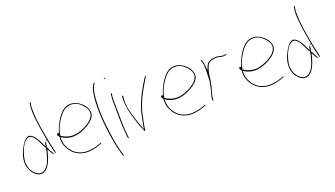

<svg xmlns="http://www.w3.org/2000/svg" viewBox="-77 -1372 3867 2219"><g transform="rotate(-20 1856.5 -262.5)"><path d="M43 -132C36 -62 55 -10 85 28C112 63 151 96 205 83C278 60 313 -35 336 -129L344 -157L359 -129C369 -108 386 -82 401 -76L382 -112C377 -120 371 -130 366 -139V-141C360 -154 354 -170 345 -179L346 -180C350 -199 353 -221 356 -239L355 -242C355 -243 355 -243 352 -244C347 -245 347 -245 343 -229L335 -196L320 -227C296 -279 269 -334 230 -362H229C192 -392 157 -370 128 -334C120 -324 113 -312 106 -301C78 -254 50 -200 43 -132ZM59 -50C44 -107 58 -167 74 -212C90 -259 112 -309 146 -340C164 -359 195 -374 224 -353C251 -335 275 -295 288 -264L311 -218C318 -203 325 -190 335 -180C319 -105 299 -20 259 30H258C231 61 199 89 146 66C106 46 71 -1 59 -50ZM205 83ZM288 -264ZM326 -644C326 -621 327 -594 330 -562C340 -462 356 -359 374 -264L380 -237C388 -198 395 -160 404 -126L415 -79C419 -83 422 -94 419 -110C402 -186 383 -271 369 -358C354 -447 338 -545 338 -644C337 -667 338 -687 341 -702L346 -725C347 -736 345 -738 342 -740C339 -743 335 -731 335 -727C328 -701 325 -680 326 -644ZM346 -725ZM363 -250C365 -251 368 -253 371 -254C371 -256 371 -259 370 -262L367 -273ZM382 -112V-113ZM419 -110Z M508 -281C503 -271 514 -258 524 -248V-239H523C519 -181 528 -149 549 -107C592 -19 682 45 814 29C854 24 886 16 912 6C924 1 937 -4 949 -8C950 -8 952 -10 953 -16V-17C954 -18 951 -16 952 -17H944L908 -3C883 7 849 13 811 18C730 29 659 4 615 -37C572 -78 534 -136 534 -217V-240L552 -227C581 -209 614 -197 659 -194C718 -190 774 -209 817 -229C875 -257 933 -293 958 -348C977 -401 951 -453 920 -487C892 -517 857 -544 815 -555C727 -576 674 -534 630 -480C593 -435 556 -364 536 -299L531 -286L519 -291C514 -293 512 -292 508 -283ZM536 -256 540 -271V-268H544V-273H540C555 -348 598 -423 638 -473C669 -511 703 -542 756 -548C830 -557 878 -518 911 -480C934 -454 969 -408 947 -354C933 -320 902 -293 874 -275C836 -249 790 -229 739 -215C660 -193 582 -220 537 -255ZM958 -347Z M1052 -351C1054 -236 1075 -73 1094 26C1103 76 1112 114 1121 143C1129 172 1133 191 1136 197V198L1141 211C1148 217 1151 214 1151 206L1146 195V194C1144 186 1140 168 1131 140C1108 54 1092 -50 1079 -161C1064 -273 1060 -396 1068 -505C1073 -569 1079 -604 1094 -648C1098 -660 1100 -669 1109 -677L1118 -686C1118 -686 1120 -689 1120 -690C1120 -694 1118 -696 1114 -696C1113 -696 1111 -695 1111 -695L1102 -686C1087 -671 1075 -635 1068 -598C1053 -531 1050 -446 1052 -351ZM1109 -677Z M1236 -702C1236 -699 1240 -695 1245 -695C1250 -695 1250 -695 1250 -700C1250 -703 1245 -709 1242 -709C1238 -709 1236 -707 1236 -702ZM1245 -378 1246 -377V-302C1246 -275 1246 -246 1247 -216L1249 -123C1250 -83 1257 -6 1261 25L1264 36C1269 41 1275 42 1275 33L1272 23V22C1259 -71 1258 -196 1258 -302C1258 -329 1257 -353 1257 -377C1255 -422 1256 -470 1264 -508C1264 -509 1264 -510 1262 -513C1253 -525 1251 -499 1250 -492V-490C1245 -458 1243 -419 1245 -378ZM1256 -376H1257ZM1262 -513Z M1362 -360C1366 -302 1375 -253 1390 -204C1411 -133 1432 -55 1462 2C1469 19 1470 27 1471 28C1474 31 1484 18 1484 18V14C1483 6 1484 -3 1486 -16C1492 -57 1501 -86 1509 -130C1539 -293 1617 -421 1688 -539V-540L1699 -554C1701 -557 1701 -558 1697 -562C1696 -568 1694 -571 1693 -572C1692 -571 1690 -567 1689 -560L1680 -547C1617 -452 1554 -335 1517 -214C1504 -170 1494 -111 1484 -65V-63C1482 -57 1480 -50 1479 -44L1473 5L1438 -84C1432 -102 1425 -122 1419 -142C1400 -207 1372 -277 1372 -360C1372 -373 1373 -385 1374 -399V-420C1379 -425 1379 -425 1375 -443H1374V-448C1371 -445 1367 -441 1363 -436C1364 -413 1362 -385 1362 -360ZM1374 -399Z M1787 -281C1782 -271 1793 -258 1803 -248V-239H1802C1798 -181 1807 -149 1828 -107C1871 -19 1961 45 2093 29C2133 24 2165 16 2191 6C2203 1 2216 -4 2228 -8C2229 -8 2231 -10 2232 -16V-17C2233 -18 2230 -16 2231 -17H2223L2187 -3C2162 7 2128 13 2090 18C2009 29 1938 4 1894 -37C1851 -78 1813 -136 1813 -217V-240L1831 -227C1860 -209 1893 -197 1938 -194C1997 -190 2053 -209 2096 -229C2154 -257 2212 -293 2237 -348C2256 -401 2230 -453 2199 -487C2171 -517 2136 -544 2094 -555C2006 -576 1953 -534 1909 -480C1872 -435 1835 -364 1815 -299L1810 -286L1798 -291C1793 -293 1791 -292 1787 -283ZM1815 -256 1819 -271V-268H1823V-273H1819C1834 -348 1877 -423 1917 -473C1948 -511 1982 -542 2035 -548C2109 -557 2157 -518 2190 -480C2213 -454 2248 -408 2226 -354C2212 -320 2181 -293 2153 -275C2115 -249 2069 -229 2018 -215C1939 -193 1861 -220 1816 -255ZM2237 -347Z M2329 -37C2329 -31 2332 -31 2333 -31C2339 -31 2340 -31 2341 -37L2342 -56C2346 -108 2366 -154 2376 -202C2381 -235 2391 -266 2393 -295C2395 -317 2397 -342 2403 -361L2411 -389L2422 -419C2433 -453 2458 -473 2493 -479L2508 -482C2528 -486 2550 -485 2569 -482C2591 -479 2606 -470 2621 -472H2622C2630 -472 2644 -474 2649 -475H2658C2660 -476 2662 -482 2661 -485C2661 -486 2661 -487 2658 -486H2650C2641 -484 2631 -484 2624 -482H2621C2615 -482 2610 -483 2606 -484L2589 -488C2582 -490 2578 -491 2571 -492L2550 -495C2531 -498 2509 -492 2489 -489L2470 -484L2450 -474C2432 -463 2423 -453 2413 -430L2395 -382L2390 -433C2387 -468 2382 -497 2371 -518V-519C2369 -525 2359 -519 2361 -515V-513C2363 -508 2368 -501 2371 -488C2378 -460 2379 -426 2379 -392C2379 -378 2379 -366 2378 -353C2378 -334 2377 -319 2377 -304V-286C2377 -277 2376 -268 2375 -260V-253H2374C2367 -219 2361 -183 2352 -150C2344 -118 2332 -84 2330 -56ZM2341 -34ZM2374 -258H2375ZM2375 -186H2381V-192H2375ZM2376 -199V-200ZM2378 -351H2379ZM2450 -474ZM2488 -489H2489Z M2749 -281C2744 -271 2755 -258 2765 -248V-239H2764C2760 -181 2769 -149 2790 -107C2833 -19 2923 45 3055 29C3095 24 3127 16 3153 6C3165 1 3178 -4 3190 -8C3191 -8 3193 -10 3194 -16V-17C3195 -18 3192 -16 3193 -17H3185L3149 -3C3124 7 3090 13 3052 18C2971 29 2900 4 2856 -37C2813 -78 2775 -136 2775 -217V-240L2793 -227C2822 -209 2855 -197 2900 -194C2959 -190 3015 -209 3058 -229C3116 -257 3174 -293 3199 -348C3218 -401 3192 -453 3161 -487C3133 -517 3098 -544 3056 -555C2968 -576 2915 -534 2871 -480C2834 -435 2797 -364 2777 -299L2772 -286L2760 -291C2755 -293 2753 -292 2749 -283ZM2777 -256 2781 -271V-268H2785V-273H2781C2796 -348 2839 -423 2879 -473C2910 -511 2944 -542 2997 -548C3071 -557 3119 -518 3152 -480C3175 -454 3210 -408 3188 -354C3174 -320 3143 -293 3115 -275C3077 -249 3031 -229 2980 -215C2901 -193 2823 -220 2778 -255ZM3199 -347Z M3292 -132C3285 -62 3304 -10 3334 28C3361 63 3400 96 3454 83C3527 60 3562 -35 3585 -129L3593 -157L3608 -129C3618 -108 3635 -82 3650 -76L3631 -112C3626 -120 3620 -130 3615 -139V-141C3609 -154 3603 -170 3594 -179L3595 -180C3599 -199 3602 -221 3605 -239L3604 -242C3604 -243 3604 -243 3601 -244C3596 -245 3596 -245 3592 -229L3584 -196L3569 -227C3545 -279 3518 -334 3479 -362H3478C3441 -392 3406 -370 3377 -334C3369 -324 3362 -312 3355 -301C3327 -254 3299 -200 3292 -132ZM3308 -50C3293 -107 3307 -167 3323 -212C3339 -259 3361 -309 3395 -340C3413 -359 3444 -374 3473 -353C3500 -335 3524 -295 3537 -264L3560 -218C3567 -203 3574 -190 3584 -180C3568 -105 3548 -20 3508 30H3507C3480 61 3448 89 3395 66C3355 46 3320 -1 3308 -50ZM3454 83ZM3537 -264ZM3575 -644C3575 -621 3576 -594 3579 -562C3589 -462 3605 -359 3623 -264L3629 -237C3637 -198 3644 -160 3653 -126L3664 -79C3668 -83 3671 -94 3668 -110C3651 -186 3632 -271 3618 -358C3603 -447 3587 -545 3587 -644C3586 -667 3587 -687 3590 -702L3595 -725C3596 -736 3594 -738 3591 -740C3588 -743 3584 -731 3584 -727C3577 -701 3574 -680 3575 -644ZM3595 -725ZM3612 -250C3614 -251 3617 -253 3620 -254C3620 -256 3620 -259 3619 -262L3616 -273ZM3631 -112V-113ZM3668 -110Z"/></g></svg>

Font: Stray Cat
Style: Hl
Weight: 100
Version: Version 1.0